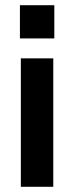

<svg xmlns="http://www.w3.org/2000/svg" viewBox="-20 -717 285 737"><path d="M60 -493H184.5V0H60ZM56.5 -697H188.5V-569.5H56.5Z"/></svg>

Font: HK Grotesk
Style: Bold
Weight: 700
Designer: Alfredo Marco Pradil
Foundry: Hanken Design Co.
Version: Version 3.001